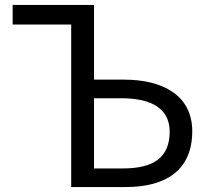

<svg xmlns="http://www.w3.org/2000/svg" viewBox="-20 -754 844 774"><path d="M267 0H487C650 0 755 -69 755 -225C755 -369 637 -433 480 -433H359V-734H31V-655H267ZM359 -75V-358H468C596 -358 664 -313 664 -223C664 -120 600 -75 476 -75Z"/></svg>

Font: Microsoft YaHei
Style: Regular
Weight: 400
Designer: Ryoko NISHIZUKA 西塚涼子 (kana, bopomofo & ideographs); Paul D. Hunt (Latin, Greek & Cyrillic); Sandoll Communications 산돌커뮤니
Foundry: Adobe
Version: Version 2.001;hotconv 1.0.111;makeotfexe 2.5.65597